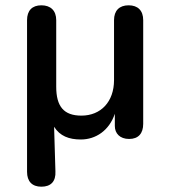

<svg xmlns="http://www.w3.org/2000/svg" viewBox="-20 -516 640 724"><path d="M136 188C172 188 191 168 189 130L184 -38C206 -3 240 10 285 10C341 10 392 -24 413 -87V-41C413 -13 432 8 467 8C502 8 520 -13 520 -49V-440C520 -476 500 -496 465 -496C430 -496 410 -476 410 -440V-214C410 -132 360 -80 287 -80C221 -80 192 -114 192 -189V-440C192 -476 171 -496 136 -496C101 -496 82 -476 82 -440V132C82 168 101 188 136 188Z"/></svg>

Font: SN Pro Medium
Style: Regular
Weight: 500
Designer: Tobias Whetton
Foundry: Supernotes
Version: Version 1.003;Glyphs 3.3 (3324)